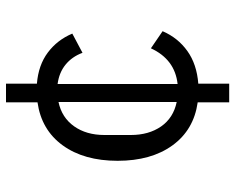

<svg xmlns="http://www.w3.org/2000/svg" viewBox="-92 -578 784 640"><g transform="rotate(-90 300.0 -258.0)"><path d="M279 114V9Q187 -4 135.5 -75Q84 -146 84 -258Q84 -370 135.5 -441Q187 -512 279 -525V-630H341V-527Q403 -522 445 -490.5Q487 -459 508 -409L444 -375Q431 -410 404.5 -431.5Q378 -453 340 -458V-58Q422 -67 459 -147L516 -108Q494 -57 450 -25.5Q406 6 341 11V114ZM280 -61V-455Q228 -444 199 -403Q170 -362 170 -302V-214Q170 -154 198.5 -113Q227 -72 280 -61Z"/></g></svg>

Font: iA Writer Duo V
Style: Regular
Weight: 400
Designer: Mike Abbink, Paul van der Laan, Pieter van Rosmalen, Oliver Reichenstein
Foundry: Information Architects Inc.
Version: Version 2.000